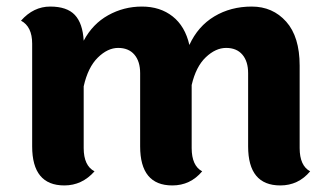

<svg xmlns="http://www.w3.org/2000/svg" viewBox="-20 -554 1005 585"><path d="M893 -354V-103Q893 -49 925 -32Q889 11 834 11Q736 11 736 -108V-331Q736 -367 718.5 -387.5Q701 -408 669 -408Q637 -408 607 -379.5Q577 -351 564 -295V-103Q564 -49 596 -32Q560 11 505 11Q407 11 407 -108V-331Q407 -367 389.5 -387.5Q372 -408 340 -408Q308 -408 278 -378.5Q248 -349 235 -291V-103Q235 -49 268 -32Q230 11 176 11Q78 11 78 -108V-421Q78 -473 44 -491Q82 -534 133 -534Q184 -534 208 -508.5Q232 -483 235 -430Q262 -481 309.5 -507.5Q357 -534 412.5 -534Q468 -534 506 -504Q544 -474 557 -417Q583 -474 633 -504Q683 -534 747 -534Q811 -534 852 -488Q893 -442 893 -354Z"/></svg>

Font: Laila
Style: Bold
Weight: 700
Designer: Hitesh Malaviya
Foundry: Indian Type Foundry
Version: Version 1.302;PS 1.0;hotconv 1.0.78;makeotf.lib2.5.61930; tt